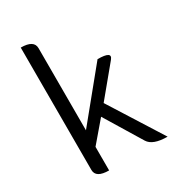

<svg xmlns="http://www.w3.org/2000/svg" viewBox="-190 -906 923 1015"><g transform="rotate(-30 271.5 -398.0)"><path d="M175 0Q95 0 95 -49V-796Q175 -796 175 -746V-245L416 -540Q507 -540 476 -502L328 -323L532 0Q443 0 417 -42L280 -267L175 -144V0Z"/></g></svg>

Font: Swei Half Moon CJK TC
Style: DemiLight
Weight: 350
Version: Version 2.125